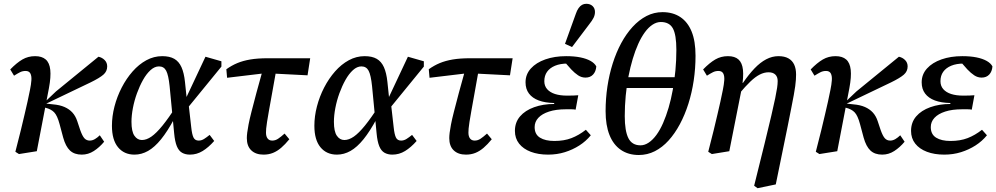

<svg xmlns="http://www.w3.org/2000/svg" viewBox="-20 -802 5251 1012"><path d="M61 -2Q78 -67 89.5 -114.5Q101 -162 109.5 -198.5Q118 -235 125 -266Q132 -297 138 -328Q144 -357 145.5 -379.5Q147 -402 140 -415Q133 -428 115 -428Q99 -428 86 -421.5Q73 -415 54 -403L34 -436Q68 -471 98 -488.5Q128 -506 165 -506Q201 -506 221 -488.5Q241 -471 245 -434Q249 -397 238 -338L174 -5L80 10ZM411 13Q372 13 349 -8.5Q326 -30 313 -77L294 -148Q282 -193 265.5 -210Q249 -227 220 -234L200 -238V-265H217L275 -320L499 -503Q518 -499 531.5 -485.5Q545 -472 545 -452Q545 -426 525 -408.5Q505 -391 458 -368L220 -254L223 -256L259 -252Q295 -249 320 -238Q345 -227 361.5 -209Q378 -191 387 -164L403 -116Q414 -85 425 -73Q436 -61 453 -61Q467 -61 480.5 -69Q494 -77 506 -89L529 -55Q504 -25 474.5 -6Q445 13 411 13Z M689 13Q634 13 602 -26Q570 -65 570 -139Q570 -189 583.5 -241Q597 -293 621.5 -340.5Q646 -388 679 -425.5Q712 -463 751.5 -484.5Q791 -506 835 -506Q874 -506 898.5 -492Q923 -478 936.5 -448Q950 -418 955 -370L964 -284L972 -272L988 -131Q992 -93 1000 -77Q1008 -61 1027 -61Q1042 -61 1055.5 -69.5Q1069 -78 1085 -91L1109 -59Q1079 -25 1048 -6Q1017 13 981 13Q957 13 939.5 3Q922 -7 912 -31.5Q902 -56 898 -99L874 -348Q868 -406 856 -429Q844 -452 818 -452Q795 -452 773.5 -432.5Q752 -413 734 -381Q716 -349 702 -310.5Q688 -272 680.5 -232.5Q673 -193 673 -160Q673 -109 688.5 -86.5Q704 -64 728 -64Q752 -64 778 -82Q804 -100 836.5 -140Q869 -180 910 -244L921 -177H899Q863 -110 829 -68Q795 -26 760.5 -6.5Q726 13 689 13ZM960 -222 953 -269 1063 -503 1147 -479V-451Z M1177 -392 1173 -437Q1201 -457 1231 -469.5Q1261 -482 1299.5 -488.5Q1338 -495 1392 -495H1615L1601 -405L1406 -415H1369ZM1369 13Q1328 13 1304.5 -9.5Q1281 -32 1281 -74Q1281 -86 1283 -102.5Q1285 -119 1290 -145.5Q1295 -172 1305.5 -213Q1316 -254 1331.5 -312.5Q1347 -371 1370 -452L1440 -455Q1425 -370 1414.5 -312.5Q1404 -255 1397.5 -218Q1391 -181 1387.5 -159Q1384 -137 1383 -124.5Q1382 -112 1382 -103Q1382 -83 1390.5 -72Q1399 -61 1415 -61Q1431 -61 1445.5 -70.5Q1460 -80 1480 -98L1505 -68Q1483 -41 1462 -23Q1441 -5 1418.5 4Q1396 13 1369 13Z M1756 13Q1701 13 1669 -26Q1637 -65 1637 -139Q1637 -189 1650.5 -241Q1664 -293 1688.5 -340.5Q1713 -388 1746 -425.5Q1779 -463 1818.5 -484.5Q1858 -506 1902 -506Q1941 -506 1965.5 -492Q1990 -478 2003.5 -448Q2017 -418 2022 -370L2031 -284L2039 -272L2055 -131Q2059 -93 2067 -77Q2075 -61 2094 -61Q2109 -61 2122.5 -69.5Q2136 -78 2152 -91L2176 -59Q2146 -25 2115 -6Q2084 13 2048 13Q2024 13 2006.5 3Q1989 -7 1979 -31.5Q1969 -56 1965 -99L1941 -348Q1935 -406 1923 -429Q1911 -452 1885 -452Q1862 -452 1840.5 -432.5Q1819 -413 1801 -381Q1783 -349 1769 -310.5Q1755 -272 1747.5 -232.5Q1740 -193 1740 -160Q1740 -109 1755.5 -86.5Q1771 -64 1795 -64Q1819 -64 1845 -82Q1871 -100 1903.5 -140Q1936 -180 1977 -244L1988 -177H1966Q1930 -110 1896 -68Q1862 -26 1827.5 -6.5Q1793 13 1756 13ZM2027 -222 2020 -269 2130 -503 2214 -479V-451Z M2244 -392 2240 -437Q2268 -457 2298 -469.5Q2328 -482 2366.5 -488.5Q2405 -495 2459 -495H2682L2668 -405L2473 -415H2436ZM2436 13Q2395 13 2371.5 -9.5Q2348 -32 2348 -74Q2348 -86 2350 -102.5Q2352 -119 2357 -145.5Q2362 -172 2372.5 -213Q2383 -254 2398.5 -312.5Q2414 -371 2437 -452L2507 -455Q2492 -370 2481.5 -312.5Q2471 -255 2464.5 -218Q2458 -181 2454.5 -159Q2451 -137 2450 -124.5Q2449 -112 2449 -103Q2449 -83 2457.5 -72Q2466 -61 2482 -61Q2498 -61 2512.5 -70.5Q2527 -80 2547 -98L2572 -68Q2550 -41 2529 -23Q2508 -5 2485.5 4Q2463 13 2436 13Z M2869 13Q2817 13 2777.5 -2Q2738 -17 2716 -45Q2694 -73 2694 -112Q2694 -157 2721 -188.5Q2748 -220 2795.5 -237Q2843 -254 2901 -254V-259Q2853 -260 2819.5 -272.5Q2786 -285 2768 -309Q2750 -333 2750 -368Q2750 -410 2778 -441Q2806 -472 2854.5 -489Q2903 -506 2964 -506Q3007 -506 3039 -499.5Q3071 -493 3092.5 -481Q3114 -469 3123 -452Q3121 -425 3106 -409Q3091 -393 3066 -393Q3045 -393 3027 -405Q3009 -417 2991 -436L2953 -479H3037L3039 -460Q3024 -463 3008.5 -465Q2993 -467 2972 -467Q2933 -467 2905.5 -455.5Q2878 -444 2863.5 -423.5Q2849 -403 2849 -374Q2849 -349 2864 -332Q2879 -315 2905.5 -306.5Q2932 -298 2969 -298Q2990 -298 3002 -298.5Q3014 -299 3028 -300L3014 -224Q3005 -226 2991.5 -226Q2978 -226 2963 -226Q2911 -226 2874 -214Q2837 -202 2817.5 -181Q2798 -160 2798 -132Q2798 -94 2826 -76.5Q2854 -59 2902 -59Q2953 -59 2992 -74Q3031 -89 3068 -118L3094 -89Q3069 -58 3034 -35.5Q2999 -13 2957.5 0Q2916 13 2869 13ZM2958 -571Q2972 -611 2986.5 -650Q3001 -689 3015 -729Q3021 -747 3029.5 -759Q3038 -771 3048 -776.5Q3058 -782 3070 -782Q3091 -782 3103.5 -770Q3116 -758 3116 -739Q3116 -723 3108.5 -708Q3101 -693 3085 -673Q3063 -643 3040 -613.5Q3017 -584 2995 -554Z M3347 15Q3292 15 3252.5 -12Q3213 -39 3192.5 -90.5Q3172 -142 3172 -216Q3172 -282 3181.5 -345.5Q3191 -409 3209.5 -467.5Q3228 -526 3254.5 -575Q3281 -624 3314.5 -660.5Q3348 -697 3387.5 -717.5Q3427 -738 3472 -738Q3527 -738 3566 -712Q3605 -686 3625.5 -635.5Q3646 -585 3646 -508Q3646 -442 3636.5 -378Q3627 -314 3608.5 -255.5Q3590 -197 3563.5 -147.5Q3537 -98 3504 -61.5Q3471 -25 3431.5 -5Q3392 15 3347 15ZM3356 -36Q3378 -36 3399.5 -50.5Q3421 -65 3440 -91Q3459 -117 3475 -153.5Q3491 -190 3504 -234Q3517 -278 3526 -328Q3535 -378 3540 -431Q3545 -484 3545 -539Q3545 -619 3526.5 -652.5Q3508 -686 3463 -686Q3441 -686 3419.5 -672Q3398 -658 3379 -632Q3360 -606 3344 -570.5Q3328 -535 3315 -491.5Q3302 -448 3292.5 -399Q3283 -350 3278 -297Q3273 -244 3273 -190Q3273 -112 3292 -74Q3311 -36 3356 -36ZM3242 -338V-395H3572V-338Z M3713 -2Q3730 -67 3741.5 -114.5Q3753 -162 3761.5 -198.5Q3770 -235 3777 -266Q3784 -297 3790 -328Q3796 -357 3797.5 -379.5Q3799 -402 3792 -415Q3785 -428 3767 -428Q3751 -428 3738 -421.5Q3725 -415 3706 -403L3686 -436Q3720 -471 3750 -488.5Q3780 -506 3817 -506Q3853 -506 3872.5 -488.5Q3892 -471 3896 -434Q3900 -397 3890 -338L3824 -5L3732 10ZM3955 177 4010 -45Q4032 -135 4045.5 -192.5Q4059 -250 4066 -284.5Q4073 -319 4076 -339Q4079 -359 4079 -375Q4079 -397 4066.5 -409Q4054 -421 4031 -421Q4008 -421 3984.5 -409Q3961 -397 3935 -372Q3909 -347 3877 -309L3872 -365H3896Q3926 -409 3956.5 -441Q3987 -473 4018.5 -489.5Q4050 -506 4083 -506Q4115 -506 4135.5 -494.5Q4156 -483 4166 -461.5Q4176 -440 4176 -409Q4176 -396 4175 -381.5Q4174 -367 4171.5 -348Q4169 -329 4164 -301.5Q4159 -274 4151 -234Q4143 -194 4132 -138L4069 170L3973 190Z M4280 -2Q4297 -67 4308.5 -114.5Q4320 -162 4328.5 -198.5Q4337 -235 4344 -266Q4351 -297 4357 -328Q4363 -357 4364.5 -379.5Q4366 -402 4359 -415Q4352 -428 4334 -428Q4318 -428 4305 -421.5Q4292 -415 4273 -403L4253 -436Q4287 -471 4317 -488.5Q4347 -506 4384 -506Q4420 -506 4440 -488.5Q4460 -471 4464 -434Q4468 -397 4457 -338L4393 -5L4299 10ZM4630 13Q4591 13 4568 -8.5Q4545 -30 4532 -77L4513 -148Q4501 -193 4484.5 -210Q4468 -227 4439 -234L4419 -238V-265H4436L4494 -320L4718 -503Q4737 -499 4750.5 -485.5Q4764 -472 4764 -452Q4764 -426 4744 -408.5Q4724 -391 4677 -368L4439 -254L4442 -256L4478 -252Q4514 -249 4539 -238Q4564 -227 4580.5 -209Q4597 -191 4606 -164L4622 -116Q4633 -85 4644 -73Q4655 -61 4672 -61Q4686 -61 4699.5 -69Q4713 -77 4725 -89L4748 -55Q4723 -25 4693.5 -6Q4664 13 4630 13Z M4957 13Q4905 13 4865.5 -2Q4826 -17 4804 -45Q4782 -73 4782 -112Q4782 -157 4809 -188.5Q4836 -220 4883.5 -237Q4931 -254 4989 -254V-259Q4941 -260 4907.5 -272.5Q4874 -285 4856 -309Q4838 -333 4838 -368Q4838 -410 4866 -441Q4894 -472 4942.5 -489Q4991 -506 5052 -506Q5095 -506 5127 -499.5Q5159 -493 5180.5 -481Q5202 -469 5211 -452Q5209 -425 5194 -409Q5179 -393 5154 -393Q5133 -393 5115 -405Q5097 -417 5079 -436L5041 -479H5125L5127 -460Q5112 -463 5096.5 -465Q5081 -467 5060 -467Q5021 -467 4993.5 -455.5Q4966 -444 4951.5 -423.5Q4937 -403 4937 -374Q4937 -349 4952 -332Q4967 -315 4993.5 -306.5Q5020 -298 5057 -298Q5078 -298 5090 -298.5Q5102 -299 5116 -300L5102 -224Q5093 -226 5079.5 -226Q5066 -226 5051 -226Q4999 -226 4962 -214Q4925 -202 4905.5 -181Q4886 -160 4886 -132Q4886 -94 4914 -76.5Q4942 -59 4990 -59Q5041 -59 5080 -74Q5119 -89 5156 -118L5182 -89Q5157 -58 5122 -35.5Q5087 -13 5045.5 0Q5004 13 4957 13Z"/></svg>

Font: Source Serif 4 Medium
Style: Italic
Weight: 500
Italic angle: -12°
Designer: Frank Grießhammer
Foundry: Adobe Systems Incorporated
Version: Version 4.004;hotconv 1.0.116;makeotfexe 2.5.65601